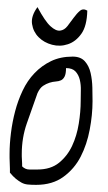

<svg xmlns="http://www.w3.org/2000/svg" viewBox="-20 -517 304 538"><path d="M7.8 -33.2Q7.8 -36.1 7.8 -43.5Q7.8 -50.8 7.3 -59.1Q6.8 -67.4 6.8 -74.7Q6.8 -82 6.8 -85.9Q6.8 -113.3 10.7 -144.5Q14.6 -175.8 22.5 -205.6Q30.3 -235.4 43.5 -263.2Q56.6 -291 76.7 -312Q96.7 -333 123 -345.7Q149.4 -358.4 183.6 -358.4Q206.1 -358.4 217.8 -345.2Q229.5 -332 233.9 -312.5Q238.3 -293 238.8 -271.5Q239.3 -250 239.3 -233.4Q239.3 -195.3 231.4 -153.8Q223.6 -112.3 206.1 -78.1Q188.5 -43.9 157.7 -21.5Q127 1 81.1 1Q67.4 1 57.6 0Q47.9 -1 40 -5.4Q32.2 -9.8 24.4 -16.1Q16.6 -22.5 7.8 -33.2ZM42 -50.8Q50.8 -42 62.5 -42Q74.2 -42 85 -42Q122.1 -42 145.5 -61Q168.9 -80.1 182.1 -108.4Q195.3 -136.7 200.7 -170.4Q206.1 -204.1 206.1 -233.4Q206.1 -247.1 206.5 -263.2Q207 -279.3 203.6 -293.5Q200.2 -307.6 191.4 -316.9Q182.6 -326.2 165 -326.2Q165 -310.5 161.1 -302.7Q157.2 -294.9 150.9 -292Q144.5 -289.1 136.2 -288.6Q127.9 -288.1 118.7 -285.2Q109.4 -282.2 100.6 -276.4Q91.8 -270.5 85 -255.9Q69.3 -211.9 55.2 -171.4Q41 -130.9 41 -85.9Q41 -83 41 -78.6Q41 -74.2 41.5 -68.4Q42 -62.5 42 -58.1Q42 -53.7 42 -50.8ZM224.6 -487.3Q223.6 -444.3 208 -422.4Q192.4 -400.4 170.4 -393.1Q148.4 -385.7 126 -391.6Q103.5 -397.5 88.4 -412.6Q73.2 -427.7 69.8 -449.7Q66.4 -471.7 85 -497.1Q106.4 -457 121.6 -443.4Q136.7 -429.7 148.4 -431.2Q160.2 -432.6 168.9 -443.8Q177.7 -455.1 186.5 -467.3Q195.3 -479.5 204.1 -486.8Q212.9 -494.1 224.6 -487.3Z"/></svg>

Font: Zeyada
Style: Regular
Weight: 400
Version: Version 1.002 2010